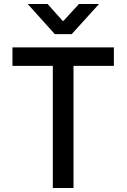

<svg xmlns="http://www.w3.org/2000/svg" viewBox="-20 -936 630 956"><path d="M547 -608H346V0H243V-608H42V-700H547ZM217 -916 292 -832H296L373 -916H473L337 -766H253L118 -916Z"/></svg>

Font: Be Vietnam Medium
Style: Regular
Weight: 500
Designer: Gabriel Lam
Foundry: TypeRant
Version: Version 4.000